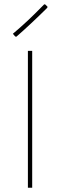

<svg xmlns="http://www.w3.org/2000/svg" viewBox="-20 -874 280 894"><path d="M109.9 0V-637.2H129.9V0ZM201.2 -842.8 200.2 -837.9Q168 -805.7 128.9 -769Q87.9 -730.5 56.2 -703.1L50.8 -704.1L40 -716.8Q73.2 -744.6 109.9 -778.8Q139.2 -806.2 186 -854L190.9 -853Z"/></svg>

Font: Datalegreya
Style: Dot
Weight: 700
Designer: Figs Lab
Foundry: Figs Lab
Version: Version 1.002;PS 001.002;hotconv 1.0.70;makeotf.lib2.5.58329